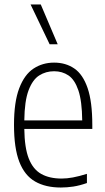

<svg xmlns="http://www.w3.org/2000/svg" viewBox="-20 -828 468 857"><path d="M251.5 9Q183.5 9 136.8 -17.8Q90 -44.5 66.2 -105.8Q42.5 -167 42.5 -270.5Q42.5 -373 65.8 -434Q89 -495 129.5 -521.8Q170 -548.5 221.5 -548.5Q273.5 -548.5 311.8 -522.2Q350 -496 371 -435Q392 -374 392 -270V-252.5H88.5Q89.5 -168.5 108.5 -120.2Q127.5 -72 164.2 -51.5Q201 -31 255 -31Q278.5 -31 305.5 -36Q332.5 -41 368 -52V-11Q335 0.5 306.8 4.8Q278.5 9 251.5 9ZM221.5 -510Q184.5 -510 155 -491.2Q125.5 -472.5 107.5 -424.8Q89.5 -377 88.5 -290.5H347Q346 -377 329.8 -424.8Q313.5 -472.5 285.8 -491.2Q258 -510 221.5 -510ZM201.5 -630.5 116.5 -808H162L237.5 -630.5Z"/></svg>

Font: Encode Sans Cnd XLt
Style: Regular
Weight: 200
Width: 3
Designer: Multiple Designers
Foundry: Impallari Type
Version: Version 3.002; ttfautohint (v1.8.3) -l 8 -r 50 -G 200 -x 14 